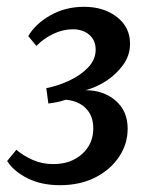

<svg xmlns="http://www.w3.org/2000/svg" viewBox="-20 -532 444 564"><path d="M156 12Q101 12 60.5 -8.5Q20 -29 1 -59L28 -92Q48 -75 75.5 -62.5Q103 -50 137 -50Q188 -50 221 -79.5Q254 -109 254 -155Q254 -192 232 -214Q210 -236 173 -239Q162 -235 147.5 -232Q133 -229 122 -228L116 -273Q151 -280 184 -295.5Q217 -311 239 -334Q261 -357 261 -386Q261 -414 242 -430Q223 -446 194 -446Q165 -446 136.5 -432.5Q108 -419 87 -397L63 -426Q84 -462 128 -487Q172 -512 227 -512Q285 -512 323.5 -482Q362 -452 362 -404Q362 -369 341.5 -341Q321 -313 291.5 -294Q262 -275 231 -267Q284 -267 319.5 -236.5Q355 -206 355 -154Q355 -109 329.5 -71Q304 -33 259.5 -10.5Q215 12 156 12Z"/></svg>

Font: Yrsa Medium
Style: Italic
Weight: 500
Italic angle: -7.10001°
Designer: Anna Giedrys (Yrsa+Rasa design), David Brezina (Yrsa art-direction, Rasa art-direction, design)
Foundry: Rosetta Type Foundry
Version: Version 2.004